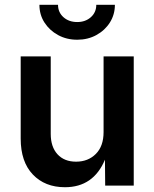

<svg xmlns="http://www.w3.org/2000/svg" viewBox="-20 -784 652 811"><path d="M254.4 6.8Q169.9 6.8 118.7 -46.9Q67.4 -100.6 67.4 -198.7V-545.9H194.3V-218.3Q194.3 -163.6 222.9 -132.3Q251.5 -101.1 301.3 -101.1Q352.1 -101.1 384.8 -133.8Q417.5 -166.5 417.5 -226.1V-545.9H544.9V0H424.3L423.3 -109.4Q374.5 6.8 254.4 6.8ZM306.2 -616.2Q261.2 -616.2 225.1 -636Q189 -655.8 167.7 -689Q146.5 -722.2 146.5 -763.7H225.1Q225.1 -731.9 248 -711.4Q271 -690.9 306.2 -690.9Q340.8 -690.9 363.8 -711.4Q386.7 -731.9 386.7 -763.7H465.3Q465.3 -722.7 444.3 -689.2Q423.3 -655.8 387.2 -636Q351.1 -616.2 306.2 -616.2Z"/></svg>

Font: Inter-SemiBold
Style: Regular
Weight: 600
Designer: Rasmus Andersson
Foundry: rsms
Version: Version 4.000;git-a52131595